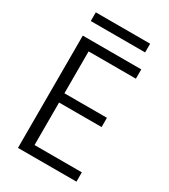

<svg xmlns="http://www.w3.org/2000/svg" viewBox="-205 -941 912 1037"><g transform="rotate(30 251.5 -422.0)"><path d="M444.8 -700.2V-642.1H149.9V-380.9H415V-323.2H149.9V-58.1H444.8V0H80.1V-700.2ZM78.1 -790V-844.2H417V-790Z"/></g></svg>

Font: SVN-Poppins Light
Style: Regular
Weight: 300
Designer: Ninad Kale (Devanagari), Jonny Pinhorn (Latin)
Foundry: Indian Type Foundry
Version: Version 3.002 2017